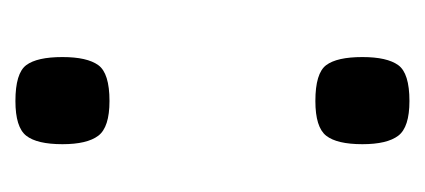

<svg xmlns="http://www.w3.org/2000/svg" viewBox="-171 -374 551 249"><g transform="rotate(90 104.5 -249.5)"><path d="M54 -55Q54 -87 64.5 -101.5Q75 -116 111 -116Q145 -116 156 -101.5Q167 -87 167 -55Q167 -22 156 -8Q145 6 111 6Q75 6 64.5 -8Q54 -22 54 -55ZM54 -444Q54 -476 64.5 -490.5Q75 -505 111 -505Q145 -505 156 -490.5Q167 -476 167 -444Q167 -411 156 -397Q145 -383 111 -383Q75 -383 64.5 -397Q54 -411 54 -444Z"/></g></svg>

Font: Changa ExtraLight Light
Style: Regular
Weight: 300
Version: Version 3.002; ttfautohint (v1.8.2)